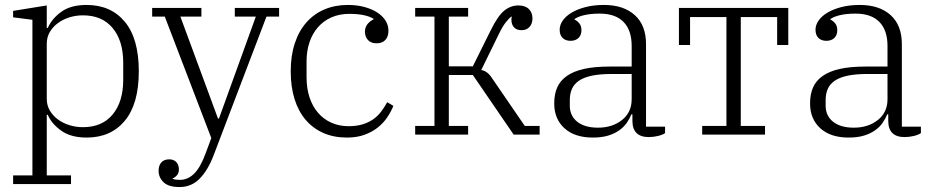

<svg xmlns="http://www.w3.org/2000/svg" viewBox="-20 -544 3775 776"><path d="M33 165H111V-464L33 -474V-500L169 -522V-431H173Q190 -469 228 -496.5Q266 -524 330 -524Q428 -524 484.5 -456Q541 -388 541 -256Q541 -124 484.5 -56Q428 12 330 12Q267 12 228 -15.5Q189 -43 173 -80H169V165H267V200H33ZM315 -30Q393 -30 435.5 -81.5Q478 -133 478 -221V-291Q478 -379 435.5 -430.5Q393 -482 315 -482Q287 -482 261 -474Q235 -466 214.5 -451Q194 -436 181.5 -415Q169 -394 169 -367V-145Q169 -118 181.5 -97Q194 -76 214.5 -61Q235 -46 261 -38Q287 -30 315 -30Z M706 212Q661 212 641 192.5Q621 173 621 146Q621 125 632 112.5Q643 100 664 100Q682 100 692.5 111Q703 122 703 141Q703 155 695.5 164Q688 173 678 177V179Q689 183 707 183Q739 183 764.5 158Q790 133 811 76L834 14L646 -477H595V-512H794V-477H709L861 -65H865L1014 -477H929V-512H1108V-477H1057L844 82Q821 143 787.5 177.5Q754 212 706 212Z M1382 12Q1329 12 1287 -6.5Q1245 -25 1215.5 -59.5Q1186 -94 1170.5 -143.5Q1155 -193 1155 -256Q1155 -319 1171.5 -369Q1188 -419 1218.5 -453.5Q1249 -488 1291.5 -506Q1334 -524 1386 -524Q1422 -524 1452 -516Q1482 -508 1504 -494Q1526 -480 1538 -461Q1550 -442 1550 -420Q1550 -396 1537.5 -382.5Q1525 -369 1502 -369Q1479 -369 1467 -382.5Q1455 -396 1455 -416Q1455 -433 1464.5 -445.5Q1474 -458 1490 -466V-468Q1457 -488 1392 -488Q1352 -488 1320 -474Q1288 -460 1265.5 -434.5Q1243 -409 1231 -373.5Q1219 -338 1219 -296V-232Q1219 -187 1231 -150.5Q1243 -114 1265.5 -88Q1288 -62 1319.5 -48Q1351 -34 1389 -34Q1421 -34 1445.5 -41.5Q1470 -49 1488.5 -62Q1507 -75 1520.5 -93Q1534 -111 1545 -131L1570 -116Q1560 -92 1544.5 -69Q1529 -46 1506 -28Q1483 -10 1452.5 1Q1422 12 1382 12Z M1658 -35H1736V-477H1658V-512H1872V-477H1794V-276H1891L1963 -421Q1992 -480 2018 -501Q2044 -522 2075 -522Q2103 -522 2117.5 -507.5Q2132 -493 2132 -470Q2132 -448 2120 -435Q2108 -422 2088 -422Q2068 -422 2057.5 -433.5Q2047 -445 2047 -464Q2047 -466 2047 -468.5Q2047 -471 2049 -476L2047 -477Q2037 -470 2024 -453.5Q2011 -437 1996 -406L1925 -261Q1950 -257 1968 -229L2101 -35H2161V0H2056L1891 -241H1794V-35H1872V0H1658Z M2376 12Q2303 12 2261.5 -25.5Q2220 -63 2220 -126Q2220 -163 2232 -190.5Q2244 -218 2271 -237Q2298 -256 2340.5 -265.5Q2383 -275 2444 -275H2533V-358Q2533 -422 2500 -455.5Q2467 -489 2404 -489Q2368 -489 2342 -483Q2316 -477 2302 -467V-465Q2313 -460 2321.5 -449.5Q2330 -439 2330 -422Q2330 -402 2318 -390.5Q2306 -379 2286 -379Q2266 -379 2254 -390.5Q2242 -402 2242 -424Q2242 -443 2254.5 -461Q2267 -479 2290.5 -493Q2314 -507 2347 -515.5Q2380 -524 2421 -524Q2500 -524 2545.5 -483Q2591 -442 2591 -366V-32H2668V-6Q2658 1 2639.5 5.5Q2621 10 2602 10Q2536 10 2536 -56V-82H2532Q2525 -65 2513.5 -48Q2502 -31 2483 -17.5Q2464 -4 2438 4Q2412 12 2376 12ZM2397 -28Q2455 -28 2494 -59Q2533 -90 2533 -143V-245H2452Q2404 -245 2371.5 -238Q2339 -231 2319.5 -217.5Q2300 -204 2291.5 -184.5Q2283 -165 2283 -140V-117Q2283 -76 2313 -52Q2343 -28 2397 -28Z M2818 -35H2916V-475H2769V-362H2724V-512H3166V-362H3121V-475H2974V-35H3072V0H2818Z M3410 12Q3337 12 3295.5 -25.5Q3254 -63 3254 -126Q3254 -163 3266 -190.5Q3278 -218 3305 -237Q3332 -256 3374.5 -265.5Q3417 -275 3478 -275H3567V-358Q3567 -422 3534 -455.5Q3501 -489 3438 -489Q3402 -489 3376 -483Q3350 -477 3336 -467V-465Q3347 -460 3355.5 -449.5Q3364 -439 3364 -422Q3364 -402 3352 -390.5Q3340 -379 3320 -379Q3300 -379 3288 -390.5Q3276 -402 3276 -424Q3276 -443 3288.5 -461Q3301 -479 3324.5 -493Q3348 -507 3381 -515.5Q3414 -524 3455 -524Q3534 -524 3579.5 -483Q3625 -442 3625 -366V-32H3702V-6Q3692 1 3673.5 5.5Q3655 10 3636 10Q3570 10 3570 -56V-82H3566Q3559 -65 3547.5 -48Q3536 -31 3517 -17.5Q3498 -4 3472 4Q3446 12 3410 12ZM3431 -28Q3489 -28 3528 -59Q3567 -90 3567 -143V-245H3486Q3438 -245 3405.5 -238Q3373 -231 3353.5 -217.5Q3334 -204 3325.5 -184.5Q3317 -165 3317 -140V-117Q3317 -76 3347 -52Q3377 -28 3431 -28Z"/></svg>

Font: IBM Plex Serif Light
Style: Regular
Weight: 300
Designer: Mike Abbink, Paul van der Laan, Pieter van Rosmalen
Foundry: Bold Monday
Version: Version 3.001